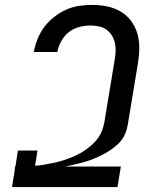

<svg xmlns="http://www.w3.org/2000/svg" viewBox="-20 -763 640 783"><path d="M29 0 40 -68 41 -84H43L53 -149H133L123 -87Q140 -88 157.5 -91Q175 -94 192.5 -97.5Q210 -101 227.5 -106Q245 -111 262 -117.5Q279 -124 295.5 -132Q312 -140 327 -150.5Q342 -161 356 -173.5Q370 -186 380.5 -201Q391 -216 397 -233Q403 -250 406 -267L448 -521Q451 -539 451.5 -556.5Q452 -574 448 -590Q444 -606 435.5 -619.5Q427 -633 413.5 -642.5Q400 -652 383 -655.5Q366 -659 349 -659Q327 -659 303.5 -653Q280 -647 261 -632Q242 -617 230 -595.5Q218 -574 214 -552V-551H118V-552Q123 -579 133.5 -605Q144 -631 161 -653.5Q178 -676 201 -694Q224 -712 249.5 -723.5Q275 -735 302.5 -739Q330 -743 356 -743Q387 -743 416.5 -737Q446 -731 471 -716.5Q496 -702 513.5 -679Q531 -656 539.5 -628Q548 -600 548 -569.5Q548 -539 543 -508L501 -254Q498 -238 492.5 -222.5Q487 -207 477.5 -194Q468 -181 455 -170Q442 -159 428 -149.5Q414 -140 399 -132.5Q384 -125 369 -118.5Q354 -112 339 -107Q324 -102 308 -98Q292 -94 276.5 -90.5Q261 -87 246 -84H473L459 0Z"/></svg>

Font: Iosevka Medium Extended
Style: Italic
Weight: 500
Width: 7
Italic angle: -9°
Monospace: yes
Designer: Belleve Invis
Foundry: Belleve Invis
Version: Version 32.5.0; ttfautohint (v1.8.4)